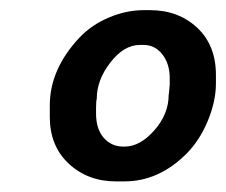

<svg xmlns="http://www.w3.org/2000/svg" viewBox="-20 -687 435 369"><path d="M256.3 -600.6H248.5Q218.3 -600.6 192.1 -566.9Q166 -533.2 166 -497.6L165 -491.7L164.6 -480.5V-468.8Q164.6 -439 179.4 -422.1Q194.3 -405.3 216.8 -405.3H219.7Q249 -405.3 276.6 -436.5Q304.2 -467.8 304.2 -504.9Q305.2 -510.7 305.2 -513.2L306.2 -524.9V-536.6Q306.2 -564.5 292 -582.5Q277.8 -600.6 256.3 -600.6ZM256.8 -667.5H268.1Q322.8 -667.5 358.9 -633.8Q395 -600.1 395 -543V-526.9Q395 -492.2 379.2 -454.3Q363.3 -416.5 338.4 -391.6Q285.2 -338.4 219.2 -338.4H202.6Q148.9 -338.4 112.3 -372.3Q75.7 -406.2 75.7 -462.4V-484.4Q75.7 -553.7 132.3 -614.3Q155.8 -639.2 189.2 -653.3Q222.7 -667.5 256.8 -667.5Z"/></svg>

Font: Averia Sans Libre
Style: Bold Italic
Weight: 700
Italic angle: -6.90001°
Version: Version 1.002